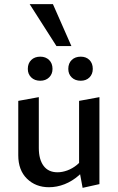

<svg xmlns="http://www.w3.org/2000/svg" viewBox="-20 -896 567 925"><path d="M216 6Q152 6 110 -35Q68 -76 68 -148V-410L167 -428V-183Q167 -128 190 -97Q213 -66 257 -66Q280 -66 304.5 -75Q329 -84 350.5 -101.5Q372 -119 386 -146L418 -122Q393 -80 360.5 -51.5Q328 -23 291 -8.5Q254 6 216 6ZM378 9 361 -83V-410L459 -428V-9ZM174 -507Q147 -507 130.5 -523Q114 -539 114 -564Q114 -591 130.5 -607Q147 -623 174 -623Q200 -623 216.5 -607Q233 -591 233 -564Q233 -539 216.5 -523Q200 -507 174 -507ZM369 -507Q342 -507 325.5 -523Q309 -539 309 -564Q309 -591 325.5 -607Q342 -623 369 -623Q395 -623 411 -607Q427 -591 427 -564Q427 -539 411 -523Q395 -507 369 -507ZM252 -674 123 -876H235L324 -674Z"/></svg>

Font: Ysabeau Infant SemiBold
Style: Regular
Weight: 600
Designer: Christian Thalmann (Catharsis Fonts)
Version: Version 2.002; featfreeze: ss01,ss02,lnum